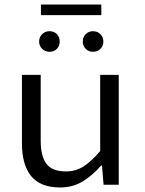

<svg xmlns="http://www.w3.org/2000/svg" viewBox="-20 -817 640 849"><path d="M246 12Q159 12 118 -38Q77 -88 77 -184V-486H160V-195Q160 -126 185.5 -92.5Q211 -59 272 -59Q314 -59 348.5 -80.5Q383 -102 423 -149V-486H505V0H438L431 -85H427Q390 -42 346 -15Q302 12 246 12ZM199 -588Q180 -588 166.5 -601Q153 -614 153 -633Q153 -653 166.5 -666Q180 -679 199 -679Q219 -679 231.5 -666Q244 -653 244 -633Q244 -614 231.5 -601Q219 -588 199 -588ZM391 -588Q372 -588 359 -601Q346 -614 346 -633Q346 -653 359 -666Q372 -679 391 -679Q411 -679 424 -666Q437 -653 437 -633Q437 -614 424 -601Q411 -588 391 -588ZM161 -750V-797H428V-750Z"/></svg>

Font: SauceCodePro NFM
Style: Regular
Weight: 400
Monospace: yes
Designer: Paul D. Hunt, Teo Tuominen
Foundry: Adobe
Version: Version 2.042;hotconv 1.1.0;makeotfexe 2.6.0;Nerd Fonts 3.3.